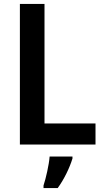

<svg xmlns="http://www.w3.org/2000/svg" viewBox="-20 -734 530 975"><path d="M81 0H465V-107H206V-714H81ZM348 71V61H232C229 102 213 172 201 208V221H273C306 176 334 117 348 71Z"/></svg>

Font: Noto Sans Lao Looped SemiCondensed SemiBold
Style: Regular
Weight: 600
Width: 4
Designer: Mark Frömberg, Ben Mitchell
Foundry: The Fontpad Ltd
Version: Version 1.002